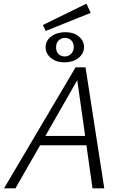

<svg xmlns="http://www.w3.org/2000/svg" viewBox="-20 -1024 670 1044"><path d="M473 -954 229 -856 213 -888 450 -1004ZM228 -770Q229 -804 259.5 -826.5Q290 -849 335 -849Q381 -849 409.5 -825Q438 -801 437 -765Q435 -730 405 -707.5Q375 -685 331 -685Q285 -685 256 -709.5Q227 -734 228 -770ZM381 -766Q382 -789 368.5 -803.5Q355 -818 334 -818Q313 -818 299 -804Q285 -790 285 -768Q284 -745 297.5 -731Q311 -717 332 -717Q352 -717 366 -730.5Q380 -744 381 -766ZM483 0 450 -234H198L64 0H2L391 -658H445L547 0ZM227 -285H443L400 -588Z"/></svg>

Font: EauTestText Semilight
Style: Italic
Weight: 300
Italic angle: -12°
Designer: Christian Thalmann (Catharsis Fonts)
Version: Version 0.001;PS 000.001;hotconv 1.0.88;makeotf.lib2.5.64775